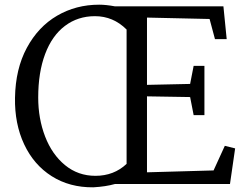

<svg xmlns="http://www.w3.org/2000/svg" viewBox="-20 -785 1053 819"><path d="M470 -758H933L947 -618H897L874 -704L607 -710V-423L791 -427L806 -504H852V-294H806L791 -371L607 -374V-50L891 -58L939 -163L983 -152L961 0H470Q431 11 378 14Q277 15 200.5 -33.5Q124 -82 83 -169.5Q42 -257 44 -368Q46 -491 94.5 -581Q143 -671 223.5 -718Q304 -765 403 -765Q432 -765 470 -758ZM143 -369Q143 -279 172.5 -202.5Q202 -126 257.5 -80.5Q313 -35 387 -35Q466 -35 520 -86V-659Q463 -716 385 -716Q312 -716 257 -674.5Q202 -633 172.5 -554.5Q143 -476 143 -369Z"/></svg>

Font: Grenzecho Serif
Style: Serif-Regular
Weight: 400
Designer: Dan Reynolds
Foundry: Dan Reynolds
Version: Version 1.001; ttfautohint (v1.1) -l 5 -r 5 -G 72 -x 0 -D la